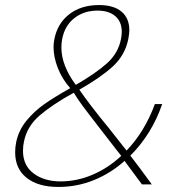

<svg xmlns="http://www.w3.org/2000/svg" viewBox="-20 -730 712 760"><path d="M40 -127Q40 -148 44 -167Q54 -215 85 -252.5Q116 -290 155 -317.5Q194 -345 258 -381Q226 -417 209 -460.5Q192 -504 192 -543Q192 -561 195 -574Q207 -637 254 -673.5Q301 -710 372 -710Q430 -710 461 -684Q492 -658 492 -610Q492 -600 488 -576Q475 -511 426 -466.5Q377 -422 294 -375Q336 -314 410 -224L481 -134Q553 -209 593 -318H622Q581 -199 496 -114Q527 -74 581 0H542L473 -93Q418 -44 351.5 -17Q285 10 211 10Q131 10 85.5 -26Q40 -62 40 -127ZM459 -576Q462 -591 462 -604Q462 -644 436.5 -666Q411 -688 366 -688Q312 -688 274 -658Q236 -628 226 -575Q223 -559 223 -542Q223 -471 280 -394Q358 -439 403 -479Q448 -519 459 -576ZM460 -113 441 -137Q421 -163 374 -223.5Q327 -284 306 -312.5Q285 -341 272 -363Q187 -316 137 -273Q87 -230 75 -170Q71 -153 71 -133Q71 -75 113 -43.5Q155 -12 220 -12Q284 -12 345.5 -38Q407 -64 460 -113Z"/></svg>

Font: Taviraj Thin
Style: Italic
Weight: 250
Italic angle: -12°
Designer: Katatrad Team
Foundry: CadsonDemak
Version: Version 1.001